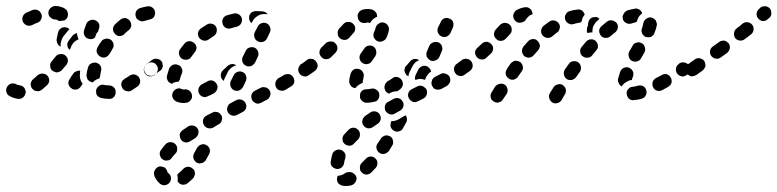

<svg xmlns="http://www.w3.org/2000/svg" viewBox="-22 -307 2587 639"><path d="M363 0Q363 -4 362 -9Q360 -13 357 -16Q354 -19 350 -21Q345 -22 341 -23Q332 -23 326 -24Q317 -27 309 -22Q301 -17 298 -8Q297 -4 298 0Q298 5 300 9Q303 13 306 15Q310 18 314 19Q327 22 341 22Q350 23 357 16Q363 9 363 0ZM63 2Q64 0 64 -1Q63 -3 63 -5Q61 -9 60 -13Q57 -17 53 -20Q49 -22 44 -23Q37 -24 33 -26Q29 -29 24 -29Q20 -30 16 -29Q11 -28 8 -25Q4 -22 2 -19Q-3 -11 -1 -2Q1 8 9 12Q22 20 38 22Q48 23 55 17Q62 11 63 2ZM441 -49Q439 -53 435 -55Q431 -58 427 -59Q422 -60 418 -59Q414 -58 410 -56Q401 -49 393 -45Q389 -42 386 -39Q383 -35 382 -31Q381 -26 382 -22Q383 -18 385 -14Q390 -6 399 -4Q408 -1 416 -6Q424 -11 434 -18Q442 -23 444 -32Q446 -41 441 -49ZM136 -55Q133 -58 129 -60Q125 -62 120 -62Q116 -63 112 -61Q107 -60 104 -57Q96 -50 89 -44Q85 -41 83 -37Q81 -33 80 -29Q80 -24 81 -20Q82 -16 85 -12Q88 -9 92 -6Q96 -4 100 -4Q105 -3 109 -4Q113 -6 117 -8Q125 -15 134 -23Q141 -29 142 -39Q142 -48 136 -55ZM253 -28Q253 -28 253 -28Q250 -23 247 -19Q244 -15 241 -13Q237 -10 233 -9Q228 -9 224 -9Q219 -10 216 -13Q208 -18 206 -27Q204 -36 210 -44Q215 -53 222 -62Q224 -66 228 -68Q232 -70 236 -71Q238 -72 241 -72Q243 -72 245 -71Q244 -66 244 -61Q243 -53 245 -45Q247 -36 253 -28ZM270 -42Q268 -45 267 -50Q265 -54 266 -58Q267 -70 271 -83Q274 -92 282 -96Q291 -100 300 -98Q304 -96 307 -94Q311 -91 313 -87Q315 -83 315 -78Q316 -74 314 -70Q312 -60 311 -53Q310 -51 310 -49Q309 -48 309 -46Q303 -45 297 -41Q291 -38 287 -33Q286 -33 286 -33Q286 -33 285 -33Q281 -34 277 -36Q273 -38 270 -42ZM503 -73Q504 -78 503 -82Q502 -86 499 -90Q494 -98 485 -99Q476 -101 468 -95L466 -94Q462 -91 460 -88Q457 -84 457 -79Q456 -75 457 -71Q458 -66 460 -63Q466 -55 475 -53Q484 -52 492 -57L494 -59Q498 -61 500 -65Q502 -69 503 -73ZM196 -122Q189 -128 180 -127Q170 -127 164 -120Q157 -111 151 -104Q144 -97 145 -88Q145 -78 152 -72Q156 -69 160 -68Q164 -66 168 -66Q173 -67 177 -69Q181 -70 184 -74Q191 -82 198 -90Q204 -97 204 -106Q203 -116 196 -122ZM300 -133Q303 -124 311 -119Q319 -114 328 -116Q337 -119 342 -127Q345 -132 349 -138Q350 -141 352 -144Q355 -148 356 -152Q356 -157 356 -161Q355 -165 352 -169Q350 -173 346 -175Q342 -178 338 -178Q333 -179 329 -178Q325 -177 321 -175Q317 -172 315 -169Q313 -165 310 -162Q307 -156 303 -150Q298 -142 300 -133ZM237 -175Q238 -176 240 -176Q239 -178 238 -180Q235 -188 234 -197Q230 -196 226 -194Q223 -192 220 -189L207 -172Q201 -165 202 -156Q203 -147 210 -141L213 -147L214 -149Q216 -157 222 -164Q228 -171 237 -175ZM180 -212Q188 -218 197 -216Q200 -215 204 -214Q207 -212 209 -210Q205 -206 202 -202L189 -186Q184 -179 182 -171Q179 -162 180 -152Q180 -152 180 -152Q172 -155 169 -163Q165 -171 167 -179Q169 -189 171 -198Q173 -207 180 -212ZM258 -207 265 -227Q268 -235 277 -239Q285 -243 294 -240Q298 -239 301 -236Q305 -233 307 -229Q309 -225 309 -220Q309 -216 307 -211L305 -203Q299 -197 297 -190Q295 -186 294 -182Q290 -178 284 -177Q277 -176 272 -178Q263 -181 259 -189Q255 -198 258 -207ZM361 -194Q367 -187 376 -187Q386 -187 392 -194Q399 -201 407 -207Q414 -213 415 -222Q415 -232 409 -239Q403 -246 394 -247Q385 -247 378 -241Q369 -234 361 -226Q354 -219 354 -210Q354 -201 361 -194ZM115 -243Q119 -251 116 -260Q114 -264 111 -268Q108 -271 104 -273Q100 -275 96 -275Q91 -275 87 -274Q78 -270 71 -267Q67 -265 64 -264Q56 -259 53 -250Q51 -241 55 -233Q60 -225 69 -222Q78 -220 86 -224Q87 -225 90 -226Q95 -229 102 -231Q111 -234 115 -243ZM430 -252Q431 -247 434 -244Q437 -241 441 -239Q445 -237 450 -236Q454 -236 458 -237Q467 -240 475 -242Q484 -243 490 -250Q495 -258 494 -267Q493 -276 485 -282Q478 -287 469 -286Q457 -284 444 -280Q435 -277 431 -269Q427 -260 430 -252ZM164 -242H162Q153 -242 146 -249Q139 -255 139 -264Q139 -274 146 -280Q153 -287 162 -287H163Q173 -287 181 -284Q189 -282 196 -277Q203 -271 204 -262Q205 -252 200 -245Q198 -243 196 -242Q195 -240 192 -239Q188 -239 184 -238Q181 -237 179 -237Q176 -237 173 -238Q170 -239 168 -241Q167 -242 164 -242Z M531 256Q529 252 525 250Q524 250 524 250Q523 249 523 249Q522 249 521 249Q518 248 516 247Q514 247 512 247Q510 247 508 247Q499 250 494 258Q489 266 491 275Q493 284 499 292Q504 299 511 305Q514 307 519 309Q523 310 528 309Q532 309 536 306Q540 304 542 301Q548 293 547 284Q546 275 538 269Q537 268 536 267Q535 266 535 264Q534 260 531 256ZM570 297Q570 298 571 299Q573 302 577 305Q581 307 586 308Q590 308 594 307Q599 306 602 303Q611 296 621 286Q624 282 625 278Q627 274 627 270Q626 265 625 261Q623 257 619 254Q613 248 603 248Q594 249 588 255Q581 263 575 267Q573 269 571 271Q569 273 568 276Q569 278 569 281Q570 288 569 296Q569 297 570 297ZM622 220Q623 224 626 228Q628 231 632 234Q636 236 641 237Q645 237 649 236Q654 235 657 232Q661 229 663 226Q668 217 674 206Q678 198 676 189Q673 180 665 176Q657 171 648 174Q639 177 634 185Q629 194 624 203Q622 207 621 211Q621 216 622 220ZM568 188Q568 183 566 179Q564 175 561 172Q554 166 545 166Q536 166 529 173Q521 182 514 192Q511 195 510 200Q509 204 510 209Q511 213 513 217Q515 221 519 223Q526 229 536 227Q545 226 550 218Q555 211 562 204Q565 201 567 196Q568 192 568 188ZM638 137Q639 133 639 129Q638 124 635 120Q630 113 621 111Q612 109 604 114Q595 120 586 126Q582 129 580 132Q577 136 576 140Q576 145 577 149Q578 154 580 157Q585 165 595 167Q604 168 611 163Q620 157 629 152Q632 149 635 145Q638 142 638 137ZM715 77Q712 73 709 70Q706 67 701 66Q697 65 693 65Q688 66 684 68L665 78Q657 82 654 91Q652 100 656 108Q661 117 669 119Q678 122 687 118L705 107Q714 103 716 94Q719 85 715 77ZM797 53Q798 49 798 45Q797 40 795 36Q791 28 782 25Q773 22 765 26L746 36Q738 40 735 49Q732 58 736 66Q740 74 749 77Q758 80 766 76L785 66Q789 64 792 61Q795 58 797 53ZM876 -5Q874 -9 870 -12Q867 -15 863 -16Q858 -17 854 -17Q849 -17 846 -15L826 -5Q818 0 815 8Q813 17 817 26Q819 30 822 32Q826 35 830 37Q834 38 839 38Q843 37 847 35L866 25Q874 21 877 12Q880 3 876 -5ZM611 28Q618 21 617 12Q617 8 615 3Q613 -1 610 -4Q607 -7 603 -8Q598 -10 594 -10Q593 -9 592 -9Q586 -9 582 -11Q574 -15 565 -11Q557 -7 553 1Q551 5 551 10Q551 14 553 19Q555 23 558 26Q561 29 565 31Q577 36 592 36Q594 36 596 35Q605 35 611 28ZM701 -11Q702 -15 702 -20Q701 -24 699 -28Q694 -36 685 -39Q676 -41 668 -36Q659 -31 651 -27Q647 -25 644 -22Q641 -18 639 -14Q638 -10 638 -5Q638 -1 640 3Q644 12 653 15Q662 18 670 13Q681 9 691 3Q695 0 697 -3Q700 -7 701 -11ZM954 -50Q952 -53 949 -56Q945 -59 941 -60Q936 -61 932 -60Q928 -60 924 -58Q915 -52 905 -47Q901 -45 899 -41Q896 -38 895 -33Q894 -29 894 -25Q895 -20 897 -16Q901 -8 910 -6Q919 -3 928 -8Q937 -13 946 -19Q954 -23 957 -32Q959 -41 954 -50ZM745 -20Q747 -16 749 -13Q752 -9 756 -7Q765 -3 774 -6Q782 -9 787 -18L796 -37Q798 -41 798 -45Q799 -50 797 -54Q796 -58 793 -62Q790 -65 786 -67Q778 -71 769 -68Q760 -65 756 -57L746 -37Q744 -33 744 -29Q744 -25 745 -20ZM536 -39Q534 -43 533 -47Q533 -52 534 -56Q537 -67 541 -79Q545 -87 553 -91Q562 -95 570 -91Q575 -90 578 -87Q581 -84 583 -79Q585 -75 585 -71Q585 -66 583 -62Q579 -53 577 -44Q577 -42 575 -40Q574 -37 572 -35Q564 -35 556 -32Q553 -30 550 -28Q550 -28 550 -28Q550 -28 550 -28Q545 -30 542 -32Q538 -35 536 -39ZM762 -89Q763 -90 764 -90Q761 -92 758 -93Q755 -94 752 -94Q747 -94 743 -92Q739 -91 736 -88Q728 -81 721 -74Q714 -68 713 -59Q712 -49 718 -42Q719 -41 720 -40Q721 -39 723 -38Q724 -43 726 -47L736 -67Q739 -74 746 -80Q753 -86 762 -89ZM1014 -90Q1012 -94 1008 -96Q1004 -98 1000 -99Q996 -100 991 -99Q987 -98 983 -95L980 -94Q973 -88 971 -79Q969 -70 975 -62Q977 -59 981 -56Q985 -54 989 -53Q994 -52 998 -53Q1002 -54 1006 -57L1009 -59Q1017 -64 1018 -73Q1020 -82 1014 -90ZM510 -71 493 -59Q489 -56 485 -55Q481 -54 476 -55Q472 -56 468 -58Q464 -60 462 -64Q456 -72 458 -81Q459 -90 467 -95L485 -108Q492 -113 501 -111Q511 -110 516 -102Q519 -99 519 -94Q520 -90 520 -86Q518 -82 517 -78Q516 -76 514 -74Q512 -72 510 -71ZM797 -88Q801 -86 805 -86Q809 -86 814 -87Q818 -89 821 -92Q825 -95 827 -99L836 -118Q840 -126 837 -135Q834 -144 826 -148Q822 -150 818 -150Q813 -150 809 -149Q805 -148 801 -145Q798 -142 796 -138L786 -118Q782 -110 785 -101Q788 -92 797 -88ZM583 -112Q586 -110 590 -109Q595 -108 599 -108Q604 -109 608 -111Q611 -113 614 -117Q620 -125 626 -133Q632 -140 632 -149Q631 -158 624 -164Q617 -170 607 -170Q598 -169 592 -162Q585 -153 578 -144Q572 -136 574 -127Q575 -118 583 -112ZM837 -169Q845 -165 854 -168Q863 -171 867 -180L876 -199Q880 -207 877 -216Q874 -225 866 -229Q858 -233 849 -230Q840 -227 836 -219L826 -200Q822 -191 825 -182Q828 -173 837 -169ZM641 -181Q644 -177 648 -175Q652 -172 656 -172Q661 -171 665 -172Q669 -173 673 -176Q681 -182 689 -187Q697 -192 699 -201Q701 -210 697 -218Q692 -226 683 -228Q674 -230 666 -225Q656 -219 646 -212Q639 -207 637 -198Q636 -188 641 -181ZM719 -228Q721 -219 730 -214Q738 -210 747 -213Q756 -216 766 -218Q770 -219 774 -222Q777 -224 780 -228Q782 -232 783 -236Q784 -241 783 -245Q781 -254 773 -259Q765 -264 756 -262Q744 -259 733 -256Q724 -253 720 -245Q716 -237 719 -228ZM813 -264Q816 -267 820 -268Q825 -270 829 -270H830Q841 -270 852 -269Q857 -269 862 -266Q866 -264 869 -259Q867 -260 864 -260Q855 -261 846 -259Q837 -256 830 -250Q823 -245 819 -237Q817 -233 815 -230Q811 -233 809 -238Q807 -242 807 -248Q807 -252 808 -256Q810 -260 813 -264Z M1130 267Q1133 267 1136 266Q1141 265 1145 266Q1150 266 1153 269Q1157 271 1160 275Q1163 278 1164 282Q1166 291 1161 299Q1156 307 1147 310Q1138 312 1129 312Q1123 312 1118 311Q1109 309 1103 302Q1098 294 1100 285Q1100 283 1101 281Q1101 279 1102 278Q1106 278 1110 277Q1119 275 1126 270Q1128 268 1130 267ZM1182 267Q1182 267 1182 267Q1185 270 1189 272Q1193 274 1198 274Q1202 274 1206 272Q1211 270 1214 267Q1221 260 1229 251Q1235 244 1234 235Q1234 226 1227 220Q1220 213 1210 214Q1201 215 1195 222Q1188 229 1182 235Q1177 240 1176 247Q1175 254 1177 260Q1178 261 1178 262Q1180 264 1182 267Q1182 267 1182 267ZM1126 203Q1125 201 1123 199Q1121 197 1119 195Q1117 194 1115 193Q1114 192 1114 192Q1113 192 1113 192Q1104 189 1096 193Q1087 197 1084 206Q1081 217 1079 229Q1077 238 1082 246Q1088 253 1097 255Q1106 257 1114 251Q1121 246 1123 237Q1124 228 1127 220Q1128 216 1128 212Q1128 207 1126 203ZM1240 201Q1244 204 1248 205Q1253 206 1257 205Q1262 204 1265 202Q1269 199 1272 196Q1277 187 1283 178Q1288 171 1286 162Q1285 152 1277 147Q1273 145 1269 144Q1264 143 1260 144Q1255 145 1252 148Q1248 150 1246 154Q1240 162 1235 170Q1229 178 1231 187Q1233 196 1240 201ZM1170 125Q1163 118 1154 118Q1145 118 1138 125Q1130 133 1123 141Q1117 148 1118 157Q1118 166 1125 172Q1132 178 1142 178Q1151 177 1157 170Q1163 163 1170 157Q1176 150 1176 141Q1176 131 1170 125ZM1278 114Q1279 119 1282 122Q1285 126 1289 128Q1297 133 1306 130Q1315 128 1319 120L1329 102Q1332 98 1332 94Q1333 89 1332 85Q1331 83 1330 80Q1329 78 1327 77Q1324 79 1320 81L1303 91Q1295 95 1287 96Q1284 96 1281 96L1280 97Q1278 101 1278 106Q1277 110 1278 114ZM1245 91Q1246 87 1245 82Q1244 78 1242 74Q1237 66 1228 64Q1218 62 1211 67Q1202 73 1193 79Q1190 82 1187 86Q1185 89 1184 94Q1183 98 1184 103Q1185 107 1188 111Q1193 118 1202 120Q1211 121 1219 116Q1227 111 1235 105Q1239 103 1241 99Q1244 95 1245 91ZM1320 48Q1322 44 1321 39Q1321 35 1318 31Q1314 23 1305 20Q1296 18 1288 22L1270 32Q1266 34 1263 37Q1261 41 1259 45Q1258 49 1259 54Q1259 58 1261 62Q1266 70 1275 73Q1284 76 1292 71L1310 61Q1313 59 1316 56Q1319 52 1320 48ZM1237 23Q1242 15 1240 6Q1240 5 1240 5Q1240 4 1240 4Q1239 1 1238 -1Q1236 -3 1235 -5Q1233 -7 1231 -8Q1227 -11 1223 -12Q1218 -13 1214 -12Q1206 -10 1199 -10H1198Q1194 -10 1190 -9Q1185 -7 1182 -4Q1179 -1 1177 3Q1176 8 1176 12Q1175 21 1182 28Q1189 35 1198 35H1199Q1210 35 1222 32Q1232 31 1237 23ZM1397 -10Q1395 -13 1391 -16Q1388 -19 1383 -21Q1379 -22 1375 -22Q1370 -21 1366 -19L1348 -10Q1340 -6 1337 3Q1334 12 1339 20Q1341 24 1344 27Q1348 30 1352 32Q1356 33 1361 33Q1365 32 1369 30L1387 21Q1395 17 1398 8Q1401 -1 1397 -10ZM1258 -21Q1259 -26 1261 -29Q1264 -33 1267 -36Q1275 -40 1283 -46Q1290 -52 1299 -51Q1309 -49 1314 -42Q1317 -38 1318 -34Q1319 -30 1319 -25Q1318 -21 1316 -17Q1313 -13 1310 -10Q1305 -7 1300 -3Q1297 -3 1293 -3Q1285 -2 1277 2L1273 5Q1269 3 1266 1Q1263 -1 1261 -4Q1259 -8 1258 -12Q1257 -17 1258 -21ZM1474 -52Q1472 -56 1468 -58Q1464 -61 1460 -62Q1456 -64 1451 -63Q1447 -63 1443 -60L1425 -51Q1417 -46 1415 -37Q1412 -28 1417 -20Q1419 -16 1422 -13Q1426 -10 1430 -9Q1435 -8 1439 -9Q1443 -9 1447 -11L1465 -21Q1473 -26 1476 -35Q1478 -44 1474 -52ZM1156 -76Q1164 -80 1173 -77Q1177 -76 1181 -73Q1184 -70 1186 -66Q1188 -63 1189 -58Q1189 -54 1188 -49Q1186 -41 1185 -35Q1185 -34 1185 -33Q1185 -32 1185 -31Q1183 -30 1182 -30Q1173 -26 1166 -20Q1163 -17 1161 -14Q1152 -14 1146 -21Q1140 -28 1140 -37Q1141 -49 1145 -62Q1148 -71 1156 -76ZM1360 -41Q1359 -45 1359 -49Q1360 -53 1361 -57L1370 -75Q1372 -79 1375 -82Q1379 -85 1383 -87Q1387 -88 1392 -88Q1396 -88 1400 -86Q1405 -83 1408 -79Q1412 -75 1413 -69Q1406 -65 1402 -59Q1396 -52 1393 -43Q1393 -42 1393 -41Q1391 -42 1390 -42Q1381 -45 1372 -44Q1366 -43 1360 -41ZM1373 -107Q1370 -109 1367 -110Q1363 -111 1359 -111Q1355 -111 1351 -109Q1347 -107 1344 -104Q1337 -96 1331 -89Q1327 -86 1326 -82Q1324 -78 1324 -73Q1324 -69 1326 -65Q1328 -61 1331 -57Q1332 -56 1334 -55Q1335 -54 1337 -53Q1338 -60 1341 -67L1350 -85Q1354 -93 1360 -99Q1366 -104 1373 -107ZM1530 -90Q1528 -94 1524 -96Q1520 -98 1516 -99Q1512 -100 1507 -99Q1503 -98 1499 -95Q1491 -90 1489 -81Q1488 -71 1493 -64Q1498 -56 1508 -54Q1517 -53 1524 -58L1525 -59Q1533 -64 1534 -73Q1536 -82 1530 -90ZM1030 -102Q1028 -106 1024 -108Q1020 -111 1016 -111Q1011 -112 1007 -111Q1002 -110 999 -107Q991 -101 983 -95Q979 -93 977 -89Q975 -85 974 -81Q973 -77 974 -72Q975 -68 978 -64Q980 -60 984 -58Q988 -56 992 -55Q996 -54 1001 -55Q1005 -56 1009 -59Q1018 -65 1026 -71Q1033 -76 1035 -86Q1036 -95 1030 -102ZM1185 -97Q1193 -92 1202 -94Q1211 -96 1216 -104Q1220 -110 1227 -120Q1232 -128 1230 -137Q1229 -146 1221 -152Q1213 -157 1204 -155Q1195 -153 1190 -145Q1183 -135 1178 -128Q1173 -120 1175 -111Q1177 -102 1185 -97ZM1398 -119Q1400 -115 1403 -112Q1406 -108 1410 -106Q1418 -102 1427 -106Q1436 -109 1440 -117L1448 -136Q1452 -144 1449 -153Q1446 -162 1437 -166Q1429 -169 1420 -166Q1411 -163 1407 -155L1399 -136Q1397 -132 1397 -128Q1397 -123 1398 -119ZM1094 -163Q1091 -166 1087 -168Q1083 -169 1078 -169Q1074 -169 1070 -168Q1065 -166 1062 -163Q1055 -156 1048 -149Q1042 -143 1041 -133Q1041 -124 1048 -117Q1054 -110 1063 -110Q1073 -110 1079 -116Q1087 -124 1094 -131Q1101 -138 1101 -147Q1101 -156 1094 -163ZM1234 -170Q1243 -166 1251 -170Q1260 -173 1264 -181Q1270 -194 1272 -205Q1274 -214 1269 -222Q1264 -230 1254 -232Q1245 -234 1238 -228Q1230 -223 1228 -214Q1227 -208 1223 -200Q1219 -191 1222 -183Q1226 -174 1234 -170ZM1158 -222Q1156 -224 1154 -227Q1153 -228 1152 -229Q1145 -235 1136 -234Q1127 -234 1121 -227Q1116 -222 1107 -212Q1101 -205 1102 -195Q1102 -186 1109 -180Q1116 -174 1126 -174Q1135 -175 1141 -182Q1150 -192 1154 -197Q1159 -202 1160 -209Q1161 -216 1158 -222ZM1435 -199Q1437 -195 1440 -191Q1443 -188 1447 -186Q1455 -182 1464 -185Q1473 -189 1477 -197L1485 -215Q1487 -219 1487 -224Q1488 -228 1486 -233Q1485 -237 1482 -240Q1479 -243 1474 -245Q1466 -249 1457 -246Q1449 -243 1445 -234L1436 -216Q1434 -212 1434 -208Q1434 -203 1435 -199ZM1196 -231Q1187 -229 1179 -233Q1171 -238 1169 -247Q1168 -252 1168 -256Q1169 -261 1171 -264Q1173 -268 1177 -271Q1181 -273 1185 -275Q1193 -277 1201 -277Q1207 -277 1213 -276Q1218 -275 1221 -273Q1225 -271 1228 -267Q1231 -264 1232 -260Q1233 -256 1233 -251Q1229 -250 1225 -247Q1217 -242 1212 -234Q1211 -233 1210 -231Q1210 -231 1209 -231Q1209 -231 1208 -231Q1205 -232 1201 -232Q1198 -232 1196 -231Z M1861 -10Q1860 -14 1857 -18Q1855 -21 1851 -24Q1843 -29 1834 -26Q1825 -24 1820 -16L1808 3Q1806 7 1805 11Q1805 16 1806 20Q1807 24 1810 28Q1812 31 1816 34Q1824 39 1833 36Q1842 34 1847 26L1858 7Q1861 3 1861 -1Q1862 -5 1861 -10ZM1667 -11Q1666 -15 1664 -19Q1661 -23 1658 -25Q1650 -30 1641 -28Q1632 -26 1626 -19Q1619 -7 1615 -1Q1609 7 1611 16Q1612 25 1620 30Q1624 33 1628 34Q1633 35 1637 34Q1641 33 1645 31Q1649 29 1651 25Q1656 18 1664 6Q1667 2 1667 -2Q1668 -6 1667 -11ZM2127 11Q2129 7 2130 3Q2130 -2 2129 -6Q2127 -15 2119 -20Q2111 -24 2102 -22Q2092 -19 2083 -18Q2079 -18 2075 -16Q2071 -13 2068 -10Q2065 -6 2064 -2Q2063 2 2064 7Q2065 16 2072 22Q2079 28 2089 26Q2101 25 2113 22Q2118 20 2121 18Q2125 15 2127 11ZM2213 -32Q2214 -36 2213 -41Q2213 -45 2210 -49Q2206 -57 2197 -60Q2188 -62 2180 -57Q2170 -52 2161 -47Q2157 -45 2154 -41Q2151 -38 2150 -34Q2149 -29 2149 -25Q2150 -20 2152 -16Q2156 -8 2165 -5Q2174 -3 2182 -7Q2192 -12 2202 -18Q2206 -21 2209 -24Q2212 -28 2213 -32ZM2035 -45Q2038 -56 2042 -68Q2045 -77 2054 -81Q2062 -85 2071 -82Q2075 -80 2079 -77Q2082 -74 2084 -70Q2086 -66 2086 -62Q2086 -57 2085 -53Q2082 -47 2081 -41Q2081 -41 2080 -41Q2072 -40 2064 -35Q2056 -31 2050 -24Q2049 -22 2047 -19Q2044 -21 2042 -23Q2040 -25 2038 -28Q2036 -32 2035 -36Q2034 -40 2035 -45ZM1902 -100Q1899 -102 1894 -103Q1890 -104 1885 -103Q1881 -103 1877 -100Q1873 -98 1871 -94Q1864 -85 1858 -76Q1853 -68 1855 -59Q1856 -50 1864 -44Q1872 -39 1881 -41Q1890 -43 1895 -50Q1902 -60 1908 -68Q1913 -76 1911 -85Q1910 -94 1902 -100ZM1709 -101Q1705 -103 1701 -104Q1696 -105 1692 -105Q1688 -104 1684 -101Q1680 -99 1677 -95Q1671 -87 1665 -77Q1660 -69 1661 -60Q1663 -51 1671 -46Q1674 -43 1679 -42Q1683 -41 1688 -42Q1692 -43 1696 -46Q1700 -48 1702 -52Q1708 -61 1714 -69Q1720 -77 1718 -86Q1716 -95 1709 -101ZM2271 -90Q2265 -97 2256 -99Q2247 -101 2239 -96L2237 -94Q2233 -91 2231 -88Q2228 -84 2228 -80Q2227 -75 2228 -71Q2229 -66 2231 -63Q2234 -59 2237 -57Q2241 -54 2246 -53Q2250 -52 2254 -53Q2259 -54 2262 -57L2265 -58Q2272 -64 2274 -73Q2276 -82 2271 -90ZM1547 -102Q1541 -110 1532 -111Q1523 -113 1515 -107Q1507 -101 1499 -95Q1495 -93 1493 -89Q1491 -85 1490 -81Q1489 -77 1490 -72Q1491 -68 1494 -64Q1499 -56 1508 -55Q1517 -53 1525 -59Q1534 -65 1542 -71Q1549 -76 1551 -85Q1552 -95 1547 -102ZM2082 -104Q2086 -102 2090 -102Q2095 -101 2099 -103Q2103 -104 2107 -107Q2110 -110 2112 -114Q2117 -122 2123 -133Q2127 -141 2124 -150Q2122 -159 2114 -163Q2105 -168 2096 -165Q2087 -163 2083 -154Q2077 -144 2072 -135Q2068 -126 2071 -117Q2074 -108 2082 -104ZM1619 -144Q1620 -149 1618 -153Q1616 -157 1613 -160Q1607 -167 1598 -168Q1588 -168 1582 -162Q1574 -155 1567 -148Q1560 -142 1559 -133Q1559 -124 1565 -117Q1571 -110 1580 -109Q1590 -108 1597 -115Q1604 -121 1612 -129Q1615 -132 1617 -136Q1619 -140 1619 -144ZM1960 -171Q1957 -174 1953 -175Q1949 -177 1944 -176Q1940 -176 1936 -174Q1932 -172 1929 -169Q1921 -160 1914 -151Q1908 -144 1909 -135Q1910 -125 1917 -120Q1924 -114 1933 -115Q1943 -115 1949 -123Q1956 -131 1962 -139Q1969 -146 1968 -155Q1967 -165 1960 -171ZM1775 -156Q1774 -160 1772 -164Q1770 -168 1767 -171Q1760 -178 1751 -177Q1741 -176 1735 -169Q1728 -161 1720 -152Q1718 -149 1716 -144Q1715 -140 1715 -136Q1716 -131 1718 -127Q1720 -123 1723 -120Q1727 -118 1731 -116Q1735 -115 1740 -115Q1744 -116 1748 -118Q1752 -120 1755 -124Q1762 -132 1769 -140Q1772 -143 1773 -147Q1775 -151 1775 -156ZM1674 -225Q1667 -231 1658 -231Q1648 -230 1642 -224L1628 -209Q1622 -202 1622 -192Q1623 -183 1630 -177Q1633 -174 1637 -172Q1641 -171 1646 -171Q1650 -171 1654 -173Q1658 -175 1661 -178L1675 -193Q1682 -200 1681 -209Q1681 -219 1674 -225ZM2034 -214Q2035 -218 2034 -223Q2033 -227 2030 -231Q2027 -234 2023 -236Q2019 -239 2015 -239Q2011 -240 2006 -239Q2002 -238 1998 -235Q1989 -228 1980 -220Q1973 -214 1972 -205Q1972 -196 1978 -188Q1984 -181 1993 -181Q2002 -180 2009 -186Q2017 -193 2025 -199Q2029 -202 2031 -206Q2034 -210 2034 -214ZM1841 -213Q1842 -218 1841 -222Q1840 -226 1837 -230Q1832 -237 1822 -239Q1813 -240 1806 -235Q1796 -228 1787 -221Q1780 -215 1779 -205Q1778 -196 1784 -189Q1790 -182 1799 -181Q1809 -180 1816 -186Q1824 -193 1832 -199Q1836 -201 1838 -205Q1840 -209 1841 -213ZM2115 -196Q2116 -192 2120 -189Q2123 -186 2127 -184Q2131 -183 2135 -183Q2140 -183 2144 -184Q2148 -186 2151 -189Q2155 -192 2156 -197Q2162 -211 2164 -223Q2165 -228 2163 -232Q2162 -236 2160 -240Q2157 -243 2153 -246Q2149 -248 2145 -249Q2136 -250 2128 -244Q2121 -239 2119 -230Q2118 -223 2115 -214Q2113 -210 2113 -205Q2113 -201 2115 -196ZM1931 -206Q1931 -210 1932 -215Q1934 -219 1935 -223Q1935 -224 1935 -225Q1935 -225 1935 -225Q1935 -226 1935 -226Q1935 -235 1941 -243Q1947 -250 1956 -250Q1960 -251 1965 -250Q1969 -248 1972 -245Q1973 -245 1973 -245Q1973 -244 1973 -244Q1969 -241 1965 -237Q1959 -232 1955 -224Q1950 -216 1950 -207Q1949 -203 1950 -199Q1946 -199 1943 -199Q1938 -198 1933 -197Q1931 -201 1931 -206ZM1924 -258Q1922 -266 1915 -272Q1907 -277 1899 -275Q1886 -274 1874 -270Q1870 -269 1866 -266Q1863 -263 1861 -259Q1858 -255 1858 -251Q1858 -246 1859 -242Q1862 -233 1870 -229Q1878 -224 1887 -227Q1896 -230 1905 -231Q1907 -231 1909 -232Q1911 -233 1913 -234Q1914 -237 1915 -241Q1917 -250 1923 -257Q1924 -257 1924 -258ZM2051 -243Q2050 -248 2050 -252Q2051 -256 2053 -260Q2055 -264 2058 -267Q2061 -270 2065 -272Q2078 -276 2090 -278Q2098 -280 2106 -275Q2113 -271 2115 -263Q2115 -263 2115 -262Q2107 -257 2103 -249Q2099 -242 2097 -234Q2089 -232 2080 -229Q2071 -226 2063 -230Q2054 -234 2051 -243ZM1689 -243Q1684 -252 1687 -260Q1690 -269 1698 -274Q1711 -281 1726 -283Q1735 -284 1742 -278Q1749 -272 1750 -263Q1751 -262 1751 -261Q1751 -260 1751 -260Q1745 -258 1740 -255Q1733 -249 1728 -242Q1726 -239 1725 -237Q1722 -236 1719 -234Q1711 -230 1702 -232Q1693 -235 1689 -243Z M2326 -87Q2326 -91 2325 -96Q2324 -100 2322 -104Q2319 -108 2315 -110Q2312 -112 2307 -113Q2303 -114 2298 -113Q2294 -112 2290 -109L2269 -94Q2265 -91 2263 -88Q2261 -84 2260 -79Q2259 -75 2260 -71Q2261 -66 2264 -63Q2266 -59 2270 -57Q2274 -54 2278 -53Q2283 -53 2287 -54Q2291 -55 2295 -57L2316 -72Q2320 -75 2322 -79Q2325 -83 2326 -87ZM2403 -163Q2400 -166 2396 -169Q2392 -171 2388 -172Q2383 -172 2379 -171Q2375 -170 2371 -167L2350 -152Q2342 -146 2341 -137Q2340 -128 2345 -121Q2348 -117 2352 -115Q2355 -112 2360 -112Q2364 -111 2369 -112Q2373 -113 2377 -116L2398 -131Q2405 -137 2407 -146Q2408 -155 2403 -163ZM2481 -225Q2475 -232 2466 -233Q2456 -234 2449 -228Q2440 -220 2429 -212Q2422 -206 2421 -197Q2420 -187 2425 -180Q2431 -173 2440 -172Q2450 -171 2457 -177Q2468 -185 2478 -193Q2485 -199 2486 -208Q2487 -218 2481 -225ZM2539 -280Q2536 -283 2531 -285Q2527 -287 2523 -286Q2518 -286 2514 -285Q2510 -283 2507 -280Q2505 -278 2503 -276Q2496 -269 2496 -260Q2496 -250 2503 -244Q2509 -237 2518 -237Q2528 -237 2534 -244Q2537 -246 2539 -248Q2546 -255 2545 -264Q2545 -274 2539 -280Z"/></svg>

Font: FRB American Cursive Guidelines Arrows Dashed Extrabold
Style: Bold Italic
Weight: 800
Italic angle: -25°
Version: Version 2.0;Modular Font Editor K font №1